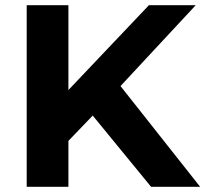

<svg xmlns="http://www.w3.org/2000/svg" viewBox="-20 -720 791 740"><path d="M227.6 -160.3 218.8 -346.8 554 -700H734.4L432.3 -375.2L341.8 -279.2ZM82.9 0V-700H243.7V0ZM562.3 0 312.8 -304.6 419.3 -420.1 751.4 0Z"/></svg>

Font: Montserrat Thin
Style: Regular
Weight: 100
Designer: Julieta Ulanovsky
Foundry: Julieta Ulanovsky
Version: Version 9.000